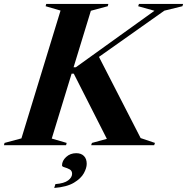

<svg xmlns="http://www.w3.org/2000/svg" viewBox="-66 -735 947 972"><path d="M646 -36 718.5 -11.5 714.5 0H395.5L399.5 -11.5L475 -32L307.5 -362H296.5L196 -33.5L271.5 -11.5L268.5 0H-46L-43 -11.5L42.5 -34.5L240.5 -681.5L165 -703.5L168 -715H482.5L479.5 -703.5L394 -680.5L306.5 -394.5H318L716 -680.5L633.5 -703.5L637.5 -715H861L857.5 -703.5L766 -681L435 -447ZM248 102.5Q248 79 268.8 59.8Q289.5 40.5 320 40.5Q345 40.5 359 54.8Q373 69 373 94.5Q373 115.5 358.5 142Q344 168.5 308.2 190Q272.5 211.5 208.5 216.5L214.5 197Q259 193.5 279 178.2Q299 163 299 145Q299 129 286.2 122.2Q273.5 115.5 260.8 112Q248 108.5 248 102.5Z"/></svg>

Font: Newsreader 72pt SemiBold
Style: Italic
Weight: 600
Italic angle: -17°
Designer: Hugues Gentile
Foundry: Production Type
Version: Version 1.003; ttfautohint (v1.8.3)